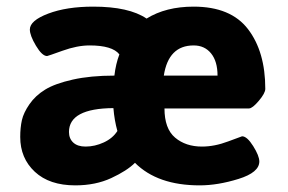

<svg xmlns="http://www.w3.org/2000/svg" viewBox="-20 -551 869 579"><path d="M334 -156Q325 -188 322 -225Q188 -224 188 -153Q188 -133 201 -121Q214 -109 238 -109Q266 -109 293 -121.5Q320 -134 334 -156ZM474 -323H636Q636 -366 616.5 -390Q597 -414 564 -414Q488 -414 474 -323ZM780 -283Q780 -270 760.5 -247Q741 -224 731 -224H476Q476 -163 508 -136Q540 -109 589 -109Q627 -109 668 -124.5Q709 -140 710 -140Q725 -140 743.5 -110.5Q762 -81 762 -64Q762 -31 699.5 -11.5Q637 8 582 8Q455 8 387 -60Q363 -36 315.5 -14Q268 8 207 8Q129 8 85 -33Q41 -74 41 -138Q41 -166 46 -188.5Q51 -211 69 -237Q87 -263 116.5 -281Q146 -299 199.5 -311Q253 -323 325 -323Q329 -358 340 -387Q319 -414 250 -414Q213 -414 168.5 -398Q124 -382 122 -382Q107 -382 88.5 -413Q70 -444 70 -462Q70 -489 125.5 -510Q181 -531 261 -531Q369 -531 422 -495Q480 -531 564 -531Q676 -531 728 -463Q780 -395 780 -283Z"/></svg>

Font: mmAsap
Style: Bold
Weight: 700
Designer: Pablo Cosgaya
Foundry: Omnibus-Type
Version: Version 1.001